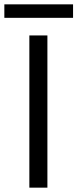

<svg xmlns="http://www.w3.org/2000/svg" viewBox="-31 -863 356 883"><path d="M0 0ZM104 -700H187V0H104ZM-11 -843H305V-781H-11Z"/></svg>

Font: PT Sans
Style: Regular
Weight: 400
Version: Version 2.003W OFL; ttfautohint (v1.6)